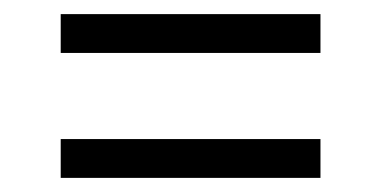

<svg xmlns="http://www.w3.org/2000/svg" viewBox="-20 -476 540 272"><path d="M66 -401V-456H434V-401ZM66 -224V-279H434V-224Z"/></svg>

Font: Iosevka SS04 Light
Style: Regular
Weight: 300
Monospace: yes
Designer: Belleve Invis
Foundry: Belleve Invis
Version: Version 19.0.0; ttfautohint (v1.8.4)